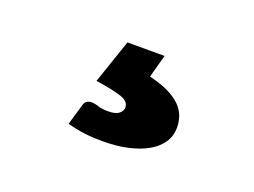

<svg xmlns="http://www.w3.org/2000/svg" viewBox="-47 -108 495 374"><g transform="rotate(20 200.0 79.0)"><path d="M140 114Q147 114 155 116.8Q163 119.5 176 119.5Q191 119.5 198 114Q205 108.5 205 101Q205 88.5 188.2 82.8Q171.5 77 134.5 71.5L165.5 -19.5H242.5L229.5 28Q253 33.5 269 41.2Q285 49 294.8 58.5Q304.5 68 308.8 79.5Q313 91 313 103.5Q313 121 303.8 134.8Q294.5 148.5 277.8 158Q261 167.5 237.5 172.8Q214 178 185.5 178Q165 178 147.2 175.8Q129.5 173.5 112 168.5L124.5 126Q127.5 114 140 114Z"/></g></svg>

Font: Lato Heavy
Style: Regular
Weight: 800
Designer: Lukasz Dziedzic
Foundry: tyPoland Lukasz Dziedzic
Version: Version 2.007; 2014-02-27